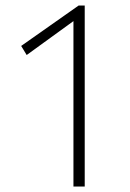

<svg xmlns="http://www.w3.org/2000/svg" viewBox="-20 -678 473 698"><path d="M247 0V-625L277 -623L77 -478L57 -511L266 -658H288V0Z"/></svg>

Font: Ysabeau Infant ExtraLight
Style: Regular
Weight: 250
Designer: Christian Thalmann (Catharsis Fonts)
Version: Version 2.001;gftools[0.9.30]; featfreeze: ss01,ss02,lnum